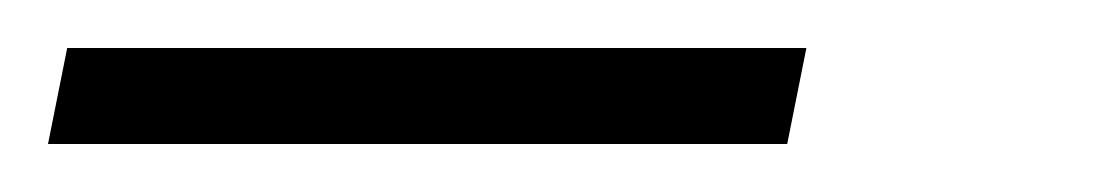

<svg xmlns="http://www.w3.org/2000/svg" viewBox="-66 4 462 80"><path d="M-46 64H262L270 24H-38Z"/></svg>

Font: Mazius Display Extra Italic
Style: Bold
Weight: 700
Italic angle: -17°
Designer: Alberto Casagrande & Collletttivo
Foundry: Collletttivo
Version: Version 2.000;Glyphs 3.2 (3217)